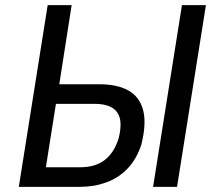

<svg xmlns="http://www.w3.org/2000/svg" viewBox="-20 -725 839 745"><path d="M53 0 165 -705H258L210 -398H366Q435 -398 478 -374Q521 -350 535 -299Q549 -248 529 -166Q511 -109 476 -72Q441 -35 393 -17.5Q345 0 291 0ZM158 -76H291Q349 -76 385.5 -103.5Q422 -131 440 -187Q458 -257 434.5 -289.5Q411 -322 347 -322H197ZM574 0 686 -705H779L667 0Z"/></svg>

Font: Nunito Sans 7pt Condensed Medium
Style: Italic
Weight: 500
Width: 3
Italic angle: -9°
Designer: Vernon Adams
Foundry: Vernon Adams
Version: Version 3.101;gftools[0.9.27]